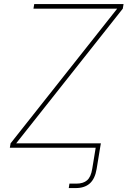

<svg xmlns="http://www.w3.org/2000/svg" viewBox="-20 -748 645 972"><path d="M328.1 204.1 331.5 181.6Q340.8 181.6 350.6 181.6Q360.4 181.6 366.7 181.6Q401.9 181.6 421.1 164.6Q440.4 147.5 446.8 107.4L464.4 0H486.8L469.2 107.4Q460.9 157.2 434.6 180.7Q408.2 204.1 363.3 204.1Q356.9 204.1 346.7 204.1Q336.4 204.1 328.1 204.1ZM29.8 0 33.7 -22.5 573.2 -704.1H149.4L153.3 -727.5H605.5L601.6 -704.1L62 -22.5H490.7L486.8 0Z"/></svg>

Font: Inter Thin
Style: Italic
Weight: 250
Italic angle: -9.3988°
Designer: Rasmus Andersson
Foundry: rsms
Version: Version 4.001;git-66647c0bb